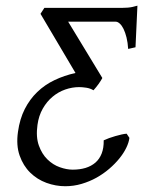

<svg xmlns="http://www.w3.org/2000/svg" viewBox="-20 -643 520 678"><path d="M43.5 -177.7Q49.8 -223.1 67.4 -257.8Q85 -292.5 111.6 -318.1Q138.2 -343.8 172.6 -360.1Q207 -376.5 246.6 -385.3L123 -594.2L136.7 -615.2H386.7Q400.9 -615.2 411.1 -615.2Q421.9 -615.2 430.7 -616Q439.5 -616.7 447.5 -618.4Q455.6 -620.1 465.3 -623L458.5 -476.1L432.6 -470.2Q431.2 -492.7 426.8 -510.5Q422.4 -528.3 416.3 -540.8Q410.2 -553.2 402.8 -559.8Q395.5 -566.4 388.7 -566.4H220.7L341.3 -367.7L340.8 -367.2H341.3Q335.9 -357.4 327.9 -346.2Q319.8 -335 310.1 -324.2Q298.8 -331.1 284.4 -333.3Q270 -335.4 259.8 -335.4Q234.9 -335.4 210.4 -326.9Q186 -318.4 165.8 -301.5Q145.5 -284.7 131.1 -259.5Q116.7 -234.4 112.3 -201.7Q106.4 -159.2 117.2 -129.2Q127.9 -99.1 147.5 -80.1Q167 -61 191.2 -52.5Q215.3 -43.9 236.8 -43.9Q261.7 -43.9 282 -50Q302.2 -56.2 316.9 -68.8Q331.5 -81.5 339.1 -101.1Q346.7 -120.6 346.2 -147.5Q354.5 -151.4 365.2 -155.3Q376 -159.2 387.2 -162.4Q398.4 -165.5 408.9 -168Q419.4 -170.4 427.2 -170.9L437 -156.2Q435.1 -140.1 426 -121.3Q417 -102.5 401.6 -83.5Q386.2 -64.5 365.7 -46.9Q345.2 -29.3 320.8 -15.6Q296.4 -2 268.3 6.3Q240.2 14.6 210.4 14.6Q176.8 14.6 144 2.7Q111.3 -9.3 86.7 -33.4Q62 -57.6 49.3 -93.8Q36.6 -129.9 43.5 -177.7Z"/></svg>

Font: GentiumAlt
Style: Italic
Weight: 400
Italic angle: -7°
Designer: J. Victor Gaultney
Version: Version 1.02; 2005; OFL release